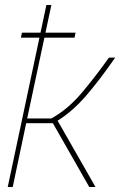

<svg xmlns="http://www.w3.org/2000/svg" viewBox="-20 -750 482 770"><path d="M11 0 166 -730H186L89 -275H186Q251 -311 305.5 -375Q360 -439 417 -519H442Q381 -431 326.5 -367.5Q272 -304 211 -266L363 0H338L192 -256H85L31 0ZM64 -599 68 -619H283L279 -599Z"/></svg>

Font: Raleway Thin
Style: Italic
Weight: 100
Italic angle: -12°
Designer: Matt McInerney, Pablo Impallari, Rodrigo Fuenzalida
Foundry: Matt McInerney, Pablo Impallari, Rodrigo Fuenzalida
Version: Version 4.026